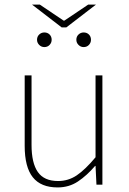

<svg xmlns="http://www.w3.org/2000/svg" viewBox="-20 -808 564 840"><path d="M232 12Q159 12 123.5 -32.5Q88 -77 88 -170V-478H118V-174Q118 -95 145.5 -55.5Q173 -16 234 -16Q279 -16 316 -41Q353 -66 398 -120V-478H428V0H402L398 -82H396Q360 -40 321 -14Q282 12 232 12ZM174 -602Q161 -602 151.5 -611.5Q142 -621 142 -634Q142 -648 151.5 -657Q161 -666 174 -666Q188 -666 197 -657Q206 -648 206 -634Q206 -621 197 -611.5Q188 -602 174 -602ZM346 -602Q333 -602 323.5 -611.5Q314 -621 314 -634Q314 -648 323.5 -657Q333 -666 346 -666Q360 -666 369 -657Q378 -648 378 -634Q378 -621 369 -611.5Q360 -602 346 -602ZM250 -688 120 -788H154L258 -718H262L366 -788H400L270 -688Z"/></svg>

Font: Source Sans 3
Style: Regular
Weight: 200
Designer: Paul D. Hunt
Foundry: Adobe
Version: Version 3.046;hotconv 1.0.118;makeotfexe 2.5.65603